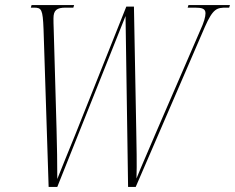

<svg xmlns="http://www.w3.org/2000/svg" viewBox="-20 -734 923 754"><path d="M151 -619 171 0H205L473 -671L483 0H513L784 -627C817 -702 832 -704 870 -704H880L883 -714H720L717 -704H746C773 -704 787 -700 787 -682C787 -668 781 -646 766 -614L595 -219C566 -150 535 -81 516 -33C518 -88 516 -167 515 -225L506 -708H476L275 -204C247 -136 224 -78 205 -31C205 -81 204 -173 202 -229L191 -616C190 -640 190 -651 190 -662C190 -694 203 -704 238 -704H268L271 -714H104L101 -704H113C143 -704 148 -698 151 -619Z"/></svg>

Font: Noto Serif Display ExtraCondensed ExtraLight
Style: Italic
Weight: 200
Width: 2
Italic angle: -12°
Designer: Monotype Design Team
Foundry: Monotype Imaging Inc.
Version: Version 2.009